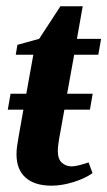

<svg xmlns="http://www.w3.org/2000/svg" viewBox="-20 -583 343 613"><path d="M86.4 -408.2H30.3L35.6 -439.9L105 -459L172.9 -563H244.1L225.6 -459H302.7L293.9 -408.2H216.8L194.3 -283.7H275.9L267.1 -232.9H185.5L172.4 -159.7Q164.6 -119.6 164.6 -101.1Q164.6 -75.2 177.5 -63.5Q190.4 -51.8 209 -51.8Q225.6 -51.8 262.7 -64.5L275.4 -30.3Q251.5 -13.2 214.6 -1.7Q177.7 9.8 144.5 9.8Q90.8 9.8 61.8 -15.9Q32.7 -41.5 32.7 -90.3Q32.7 -101.6 34.4 -115.5Q36.1 -129.4 54.7 -232.9H4.9L13.7 -283.7H64Z"/></svg>

Font: Liberation Serif
Style: Bold Italic
Weight: 700
Italic angle: -16.333°
Designer: Steve Matteson
Foundry: Ascender Corporation
Version: Version 2.1.5